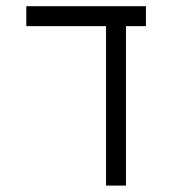

<svg xmlns="http://www.w3.org/2000/svg" viewBox="-20 -582 540 602"><path d="M437.5 -500V-562.5H62.5V-500H312.5Q312.5 -500 312.5 0H375Q375 0 375 -500Z"/></svg>

Font: UnifontExMono
Style: Regular
Weight: 500
Version: Version 15.0.06